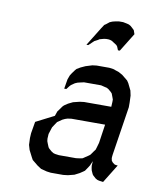

<svg xmlns="http://www.w3.org/2000/svg" viewBox="-71 -641 577 697"><g transform="rotate(10 218.0 -292.0)"><path d="M66.9 -110.8 67.9 -128.9 75.2 -171.9 142.1 -206.1 147.9 -223.1 153.8 -231 163.1 -244.1 168 -249 181.2 -257.8 198.2 -266.1 222.2 -272 237.8 -273.9H337.9L338.9 -292V-300.8L335.9 -309.1L331.1 -321.8L327.1 -326.2L316.9 -335L310.1 -338.9L301.8 -340.8L288.1 -344.2H225.1L210 -340.8L202.1 -338.9L192.9 -335L180.2 -326.2L175.8 -321.8L166 -309.1H158.2L164.1 -344.2L169.9 -359.9L175.8 -369.1L185.1 -381.8L189.9 -387.2L203.1 -395L220.2 -402.8L244.1 -410.2L259.8 -412.1H306.2L320.8 -410.2L342.8 -402.8L356.9 -395L377.9 -377.9L383.8 -369.1L396 -344.2L399.9 -326.2L400.9 -300.8V-283.2L373 -103L372.1 -94.2V-89.8L374 -81.1L378.9 -75.2L386.2 -69.8L390.1 -68.8L397.9 -67.9L356 0L340.8 -2L334 -3.9L327.1 -7.8L316.9 -17.1L314 -21L308.1 -34.2L306.2 -43L305.2 -50.8L306.2 -67.9L298.8 -50.8L293.9 -43L284.2 -28.8L278.8 -24.9L267.1 -17.1L249 -7.8L226.1 -2L209 0H163.1L147.9 -2L126 -7.8L111.8 -17.1L90.8 -34.2L85.9 -43L73.2 -67.9L67.9 -85.9ZM129.9 -120.1 130.9 -110.8 133.8 -103 139.2 -89.8 142.1 -85.9 151.9 -77.1 160.2 -71.8 167 -69.8 181.2 -67.9H244.1L258.8 -69.8L268.1 -71.8L275.9 -77.1L289.1 -85.9L293.9 -89.8L303.2 -103L309.1 -110.8L312 -120.1L316.9 -137.2L327.1 -206.1H203.1L189 -204.1L180.2 -201.2L170.9 -196.8L158.2 -188L153.8 -185.1L145 -171.9L139.2 -163.1L136.2 -153.8L130.9 -137.2ZM210 -480 252 -547.9 261.2 -562 267.1 -565.9 278.8 -575.2 288.1 -579.1 295.9 -581.1 311 -584H327.1L341.8 -581.1L349.1 -579.1L356 -575.2L366.2 -565.9L370.1 -562L375 -547.9L333 -480H326.2L320.8 -493.2L316.9 -498L306.2 -504.9L298.8 -509.8L292 -512.2L285.2 -513.2H276.9L269 -512.2L252.9 -507.8L249 -504.9L235.8 -498L216.8 -480Z"/></g></svg>

Font: Petahja
Style: Italic
Weight: 400
Designer: T. Christopher White
Version: Version 1.1